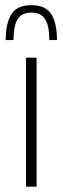

<svg xmlns="http://www.w3.org/2000/svg" viewBox="-20 -704 236 724"><path d="M78 0V-486.5H118V0ZM98 -684.5Q151.5 -684.5 173 -651.2Q194.5 -618 195 -553H166Q166 -605.5 150.5 -631Q135 -656.5 98 -656.5Q61 -656.5 46 -631Q31 -605.5 31 -553H1.5Q2 -618 23.5 -651.2Q45 -684.5 98 -684.5Z"/></svg>

Font: Anek Latin ExtraLight
Style: Regular
Weight: 250
Designer: Yesha Goshar
Foundry: Ek Type
Version: Version 1.003